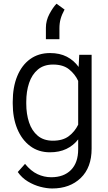

<svg xmlns="http://www.w3.org/2000/svg" viewBox="-20 -831 598 1060"><path d="M50.3 -258.8V-269Q50.3 -350.1 75.2 -410.6Q100.1 -471.2 146.2 -504.6Q192.4 -538.1 256.3 -538.1Q309.6 -538.1 348.6 -518.1Q387.7 -498 414.1 -461.4L417.5 -528.3H485.8V-10.3Q485.8 93.8 425.8 151.6Q365.7 209.5 268.1 209.5Q238.3 209.5 202.6 200.2Q167 190.9 133.8 170.9Q100.6 150.9 78.1 118.7L118.2 73.7Q150.9 113.8 187.3 130.6Q223.6 147.5 262.7 147.5Q332.5 147.5 372.1 107.2Q411.6 66.9 411.6 -6.8V-61.5Q385.3 -27.3 346.4 -8.8Q307.6 9.8 255.4 9.8Q192.4 9.8 146.2 -24.9Q100.1 -59.6 75.2 -120.1Q50.3 -180.7 50.3 -258.8ZM125 -269V-258.8Q125 -201.7 140.4 -155.3Q155.8 -108.9 188.5 -81.5Q221.2 -54.2 272 -54.2Q326.7 -54.2 359.9 -79.3Q393.1 -104.5 411.6 -142.6V-384.3Q394.5 -421.4 361.6 -448Q328.6 -474.6 272.9 -474.6Q221.7 -474.6 189 -447Q156.2 -419.4 140.6 -372.8Q125 -326.2 125 -269ZM233.4 -614.7V-677.7Q233.4 -717.3 252.9 -753.9Q272.5 -790.5 292 -810.5L336.4 -778.3Q321.3 -750.5 314.7 -726.8Q308.1 -703.1 308.1 -674.8V-614.7Z"/></svg>

Font: Vazirmatn FD Light
Style: Regular
Weight: 300
Designer: Saber Rastikerdar
Foundry: Saber Rastikerdar
Version: Version 33.003